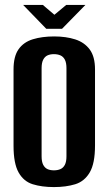

<svg xmlns="http://www.w3.org/2000/svg" viewBox="-20 -748 441 780"><path d="M199 12Q150 12 113 0.5Q76 -11 55.5 -47.5Q35 -84 35 -156V-466Q35 -519 55.5 -548Q76 -577 113.5 -588.5Q151 -600 200 -600Q248 -600 285.5 -588Q323 -576 344.5 -547Q366 -518 366 -466V-157Q366 -84 344.5 -47.5Q323 -11 285.5 0.5Q248 12 199 12ZM199 -56Q214 -56 225.5 -61Q237 -66 243.5 -78.5Q250 -91 250 -113V-471Q250 -493 243.5 -505.5Q237 -518 225.5 -523Q214 -528 199 -528Q184 -528 173 -523Q162 -518 155.5 -505.5Q149 -493 149 -471V-113Q149 -91 155.5 -78.5Q162 -66 173 -61Q184 -56 199 -56ZM168 -631 74 -728H154L201 -688L249 -728H327L232 -631Z"/></svg>

Font: Alumni Sans Thin
Style: Bold
Weight: 700
Version: Version 1.018